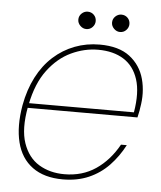

<svg xmlns="http://www.w3.org/2000/svg" viewBox="-49 -671 609 726"><g transform="rotate(5 256.0 -308.0)"><path d="M216 12Q145 12 100.5 -20.5Q56 -53 41 -113Q26 -173 40 -254Q51 -314 75.5 -361.5Q100 -409 136 -441.5Q172 -474 216.5 -491Q261 -508 311 -508Q384 -508 425.5 -476Q467 -444 481 -392.5Q495 -341 484 -282Q483 -272 481 -264.5Q479 -257 477 -246H50L53 -264H462Q475 -340 459 -389.5Q443 -439 404 -463.5Q365 -488 307 -488Q255 -488 205 -464.5Q155 -441 117 -390.5Q79 -340 63 -259L61 -250Q45 -165 63.5 -111.5Q82 -58 123.5 -33Q165 -8 220 -8Q288 -8 339 -42.5Q390 -77 424 -138H446Q423 -94 390.5 -60Q358 -26 314.5 -7Q271 12 216 12ZM255 -562Q242 -562 232 -572Q222 -582 222 -595Q222 -609 232 -618.5Q242 -628 255 -628Q269 -628 278.5 -618.5Q288 -609 288 -595Q288 -582 278.5 -572Q269 -562 255 -562ZM383 -562Q370 -562 360 -572Q350 -582 350 -595Q350 -609 360 -618.5Q370 -628 383 -628Q397 -628 406.5 -618.5Q416 -609 416 -595Q416 -582 406.5 -572Q397 -562 383 -562Z"/></g></svg>

Font: DM Sans 28pt Thin
Style: Italic
Weight: 250
Italic angle: -10°
Version: Version 4.004;gftools[0.9.30]